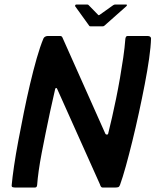

<svg xmlns="http://www.w3.org/2000/svg" viewBox="-20 -833 691 853"><path d="M448 -239Q450 -235 455 -235Q460 -235 461 -241Q469 -273 478 -312.5Q487 -352 496 -396Q505 -440 513 -486Q521 -532 527.5 -576.5Q534 -621 537 -661Q539 -673 546 -673H637Q643 -673 647 -670Q651 -667 651 -662Q650 -625 642.5 -572.5Q635 -520 623 -458Q611 -396 597 -331.5Q583 -267 568 -206Q553 -145 539 -94.5Q525 -44 513 -11Q510 -3 505 -1.5Q500 0 494 0H435Q428 0 424 -14L234 -438Q233 -442 229.5 -442Q226 -442 225 -437Q213 -386 202.5 -336.5Q192 -287 182.5 -240.5Q173 -194 165 -152Q157 -110 152 -74.5Q147 -39 145 -11Q144 0 136 0H46Q41 0 36 -1.5Q31 -3 32 -11Q35 -45 42.5 -96Q50 -147 61.5 -208Q73 -269 86 -333.5Q99 -398 113.5 -459.5Q128 -521 143 -573.5Q158 -626 173 -662Q175 -667 180.5 -670Q186 -673 191 -673H248Q255 -673 258 -665ZM382 -716Q377 -716 376 -719L314 -805Q313 -808 314.5 -810.5Q316 -813 320 -813H367Q372 -813 374 -810L415 -768Q418 -763 424 -768L483 -810Q488 -813 492 -813H539Q544 -813 544 -810.5Q544 -808 541 -805L444 -719Q441 -716 436 -716Z"/></svg>

Font: Glory Thin SemiBold
Style: Italic
Weight: 600
Italic angle: -12°
Version: Version 1.011